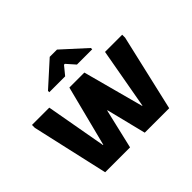

<svg xmlns="http://www.w3.org/2000/svg" viewBox="-140 -760 933 933"><g transform="rotate(-45 326.5 -293.5)"><path d="M96 0 7 -394V-414H126L182 -101H184L264 -414H367L451 -101H453L509 -414H627V-394L536 0H368L317 -205H315L267 0ZM179 -467V-476L302 -587H352L474 -476V-467H369L330 -511H324L288 -467Z"/></g></svg>

Font: Darker Grotesque ExtraBold
Style: Regular
Weight: 800
Designer: Gabriel Lam
Foundry: TypeRant
Version: Version 1.000;gftools[0.9.28]